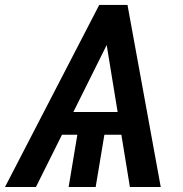

<svg xmlns="http://www.w3.org/2000/svg" viewBox="-42 -747 730 767"><path d="M476.9 0 442.8 -208.8H375L340.2 0H232.2L267 -208.8H205.6L101.6 0H-22L354.4 -727.3H467.3L600.1 0ZM427.9 -299.7 384.2 -567.1 251.1 -299.7Z"/></svg>

Font: Karasuma Gothic
Style: Medium Italic
Weight: 500
Italic angle: 9.39998°
Designer: Rasmus Andersson / Ryoko Nishizuka
Foundry: Genbu
Version: Version 1.00